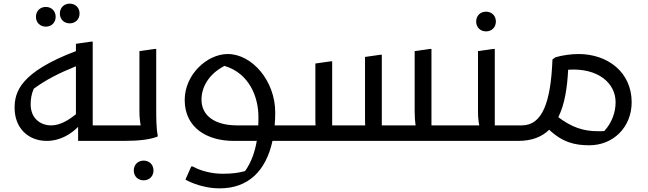

<svg xmlns="http://www.w3.org/2000/svg" viewBox="-20 -772 3551 1052"><path d="M362 -644C393 -644 416 -666 416 -698C416 -730 393 -752 362 -752C331 -752 308 -730 308 -698C308 -666 331 -644 362 -644ZM231 -626C262 -626 285 -648 285 -680C285 -712 262 -734 231 -734C200 -734 177 -712 177 -680C177 -648 200 -626 231 -626ZM488 -85V-544H480L396 -532V-492C93 -377 60 -270 60 -181C60 -72 133 0 236 0C313 0 373 -41 408 -77V0H616L636 -20V-85ZM148 -200C148 -229 152 -256 165 -286C235 -337 301 -370 396 -409V-146C356 -114 310 -85 260 -85C201 -85 148 -124 148 -200Z M836 -172V-504H828L744 -492V-160C744 -131 747 -104 751 -85H616L596 -65V0H660C744 0 804 -8 844 -24V-32C836 -68 836 -132 836 -172ZM767 108C736 108 713 130 713 162C713 194 736 216 767 216C798 216 821 194 821 162C821 130 798 108 767 108Z M1485 -85C1487 -108 1488 -131 1488 -156C1488 -329 1361 -476 1228 -476C1115 -476 992 -364 992 -224C992 -71 1116 0 1260 0H1387C1376 62 1357 117 1323 165C1289 175 1254 180 1200 180C1148 180 1086 168 1036 140H1028L996 212C996 212 1075 260 1184 260C1339 260 1437 166 1473 0H1580L1600 -20V-85ZM1280 -85C1157 -85 1084 -138 1084 -226C1084 -294 1123 -366 1210 -411C1347 -370 1396 -239 1396 -132C1396 -116 1396 -100 1395 -85Z M2344 -85V-504H2336L2252 -492V-160C2252 -133 2254 -107 2257 -85H2072V-472H2064L1980 -460V-124C1980 -112 1980 -98 1981 -85H1800V-436H1792L1708 -424V-124C1708 -110 1708 -97 1709 -85H1580L1560 -65V0H2472L2492 -20V-85Z M2643 -600C2674 -600 2697 -622 2697 -654C2697 -686 2674 -708 2643 -708C2612 -708 2589 -686 2589 -654C2589 -622 2612 -600 2643 -600ZM2691 -85V-504H2683L2599 -492V-160C2599 -131 2602 -104 2606 -85H2472L2452 -65V0H2819L2839 -20V-85Z M3150 -476C3112 -476 3063 -470 3023 -458L3007 -446C2998 -210 2951 -85 2839 -85L2819 -65V0C2894 0 2949 -22 2989 -61C3064 9 3131 24 3209 24C3341 24 3441 -76 3441 -212C3441 -377 3309 -476 3150 -476ZM3291 -54C3280 -53 3267 -53 3256 -53C3174 -53 3111 -76 3039 -130C3074 -199 3088 -291 3093 -390C3255 -401 3353 -318 3353 -212C3353 -160 3335 -102 3291 -54Z"/></svg>

Font: Kufam Arabic Latin Roman Normal
Style: Regular
Weight: 400
Designer: Wael Morcos & Artur Schmal
Version: Version 1.200;PS 001.200;hotconv 1.0.88;makeotf.lib2.5.64775